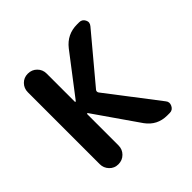

<svg xmlns="http://www.w3.org/2000/svg" viewBox="-139 -649 778 778"><g transform="rotate(-45 250.0 -260.0)"><path d="M65.4 -53.7V-465.8Q65.4 -488.3 80.6 -503.9Q95.7 -519.5 118.7 -519.5Q141.6 -519.5 157.2 -503.9Q172.9 -488.3 172.9 -465.8V-304.7Q172.9 -302.7 174.3 -302.2Q175.8 -301.8 177.7 -303.7L308.6 -474.6Q343.8 -519.5 400.4 -519.5H413.1Q429.7 -519.5 437.5 -504.4Q445.3 -489.3 433.6 -475.6L267.6 -277.3Q262.7 -270.5 267.6 -262.7L434.6 -44.9Q445.3 -32.2 437.5 -16.1Q429.7 0 413.1 0H398.4Q341.8 0 308.6 -45.9L177.7 -234.4Q175.8 -236.3 174.3 -235.4Q172.9 -234.4 172.9 -232.4V-53.7Q172.9 -31.2 157.2 -15.6Q141.6 0 118.7 0Q95.7 0 80.6 -16.1Q65.4 -32.2 65.4 -53.7Z"/></g></svg>

Font: Rounded Mgen+ 1m medium
Style: Regular
Weight: 500
Designer: [Source Han Sans]
Ryoko NISHIZUKA  (kana & ideographs); Paul D. Hunt (Latin, Greek & Cyrillic); Wenlong ZHANG  (bopomofo
Version: Version 1.059.20150602